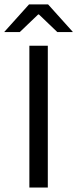

<svg xmlns="http://www.w3.org/2000/svg" viewBox="-56 -845 348 865"><path d="M159.4 0H76.3V-639H159.4ZM74.7 -825.1H160.7L271.7 -701.7V-700.4H202.4L119.6 -779.7H115.8L33 -700.4H-36.2V-701.7Z"/></svg>

Font: Anek Gujarati Medium
Style: Regular
Weight: 500
Designer: Mrunmayee Ghaisas (Gujarati), Yesha Goshar (Latin)
Foundry: Ek Type
Version: Version 1.003